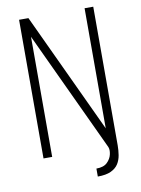

<svg xmlns="http://www.w3.org/2000/svg" viewBox="-102 -868 803 1091"><g transform="rotate(-10 300.0 -322.5)"><path d="M372 155V109Q414 109 435 88.5Q456 68 461.5 42Q467 16 460 0H514Q514 28 509.5 56Q505 84 491 106Q477 128 448.5 141.5Q420 155 372 155ZM86 0V-800H140L514 0H464V-800H514V0H460L86 -800H136V0Z"/></g></svg>

Font: Victor Mono Thin
Style: Regular
Weight: 100
Monospace: yes
Designer: Rune Bjørnerås
Version: Version 1.561;gftools[0.9.30]